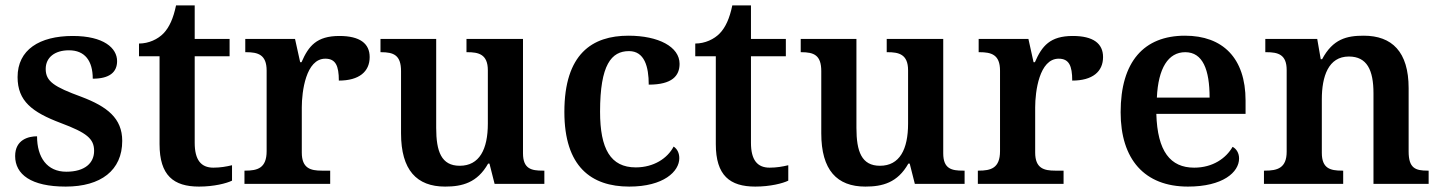

<svg xmlns="http://www.w3.org/2000/svg" viewBox="-20 -680 5330 710"><path d="M223 10C353 10 432 -50 432 -159C432 -243 376 -286 281 -322C180 -359 149 -379 149 -425C149 -468 183 -494 235 -494C294 -494 323 -455 323 -389C385 -389 413 -413 413 -454C413 -502 364 -547 249 -547C126 -547 45 -496 45 -395C45 -306 99 -265 205 -225C301 -189 328 -167 328 -122C328 -78 295 -45 225 -45C154 -45 117 -98 117 -176C86 -176 36 -164 36 -103C36 -35 95 10 223 10Z M716 10C771 10 818 -2 838 -12V-69C817 -64 795 -60 769 -60C723 -60 700 -89 700 -152V-472H829V-536H700V-660H631C621 -612 606 -579 585 -557C564 -535 530 -519 494 -519V-472H570V-147C570 -31 622 10 716 10Z M884 0H1201V-49H1170C1129 -49 1096 -57 1096 -116V-283C1096 -341 1111 -463 1183 -463C1221 -463 1233 -437 1233 -382C1308 -382 1347 -415 1347 -469C1347 -519 1311 -547 1235 -547C1151 -547 1121 -510 1095 -450H1090L1071 -536H887V-487H890C934 -487 966 -478 966 -419V-121C966 -58 932 -49 887 -49H884Z M1626 10C1689 10 1745 -4 1785 -75H1790L1809 0H1993V-49H1987C1946 -49 1914 -55 1914 -113V-536H1705V-487H1708C1749 -487 1784 -480 1784 -420V-223C1784 -128 1753 -67 1680 -67C1612 -67 1593 -120 1593 -207V-536H1387V-487H1389C1436 -487 1463 -476 1463 -417V-187C1463 -51 1521 10 1626 10Z M2307 10C2434 10 2492 -46 2492 -95C2492 -113 2485 -129 2471 -138C2448 -94 2397 -61 2331 -61C2238 -61 2199 -129 2199 -267C2199 -441 2241 -491 2306 -491C2363 -491 2379 -434 2379 -367C2466 -367 2493 -400 2493 -444C2493 -507 2415 -548 2304 -548C2170 -548 2067 -481 2067 -266C2067 -64 2166 10 2307 10Z M2773 10C2828 10 2875 -2 2895 -12V-69C2874 -64 2852 -60 2826 -60C2780 -60 2757 -89 2757 -152V-472H2886V-536H2757V-660H2688C2678 -612 2663 -579 2642 -557C2621 -535 2587 -519 2551 -519V-472H2627V-147C2627 -31 2679 10 2773 10Z M3180 10C3243 10 3299 -4 3339 -75H3344L3363 0H3547V-49H3541C3500 -49 3468 -55 3468 -113V-536H3259V-487H3262C3303 -487 3338 -480 3338 -420V-223C3338 -128 3307 -67 3234 -67C3166 -67 3147 -120 3147 -207V-536H2941V-487H2943C2990 -487 3017 -476 3017 -417V-187C3017 -51 3075 10 3180 10Z M3596 0H3913V-49H3882C3841 -49 3808 -57 3808 -116V-283C3808 -341 3823 -463 3895 -463C3933 -463 3945 -437 3945 -382C4020 -382 4059 -415 4059 -469C4059 -519 4023 -547 3947 -547C3863 -547 3833 -510 3807 -450H3802L3783 -536H3599V-487H3602C3646 -487 3678 -478 3678 -419V-121C3678 -58 3644 -49 3599 -49H3596Z M4373 10C4502 10 4562 -43 4562 -94C4562 -114 4552 -130 4538 -137C4514 -95 4465 -60 4396 -60C4308 -60 4260 -120 4256 -259H4586V-308C4586 -466 4501 -548 4362 -548C4210 -548 4124 -452 4124 -265C4124 -91 4212 10 4373 10ZM4453 -319H4258C4263 -428 4300 -487 4363 -487C4428 -487 4453 -422 4453 -319Z M4654 0H4947V-49H4943C4899 -49 4868 -57 4868 -115V-313C4868 -397 4892 -471 4968 -471C5035 -471 5059 -421 5059 -335V0H5263V-49H5259C5214 -49 5189 -58 5189 -120V-354C5189 -489 5127 -548 5023 -548C4960 -548 4909 -536 4869 -461H4864L4851 -536H4659V-487H4663C4707 -487 4738 -478 4738 -421V-119C4738 -58 4703 -49 4658 -49H4654Z"/></svg>

Font: Noto Serif SemiBold
Style: Regular
Weight: 600
Designer: Monotype Design Team
Foundry: Monotype Imaging Inc.
Version: Version 2.013